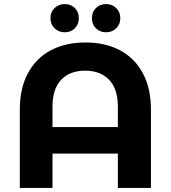

<svg xmlns="http://www.w3.org/2000/svg" viewBox="-20 -920 836 940"><path d="M719 -383V0H557V-168H237V0H77V-383Q77 -488 117 -562Q157 -636 229 -674Q301 -712 398 -712Q495 -712 567 -674Q639 -636 679 -562Q719 -488 719 -383ZM557 -298V-398Q557 -485 514 -529.5Q471 -574 397 -574Q322 -574 279.5 -529.5Q237 -485 237 -398V-298ZM227 -831Q227 -861 247 -880.5Q267 -900 297 -900Q327 -900 346.5 -880.5Q366 -861 366 -831Q366 -801 346.5 -781.5Q327 -762 297 -762Q267 -762 247 -781.5Q227 -801 227 -831ZM430 -831Q430 -861 449.5 -880.5Q469 -900 499 -900Q529 -900 549 -880.5Q569 -861 569 -831Q569 -801 549 -781.5Q529 -762 499 -762Q469 -762 449.5 -781.5Q430 -801 430 -831Z"/></svg>

Font: Montserrat Alternates
Style: Bold
Weight: 700
Designer: Julieta Ulanovsky
Foundry: Julieta Ulanovsky
Version: Version 7.200